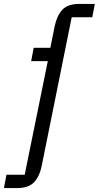

<svg xmlns="http://www.w3.org/2000/svg" viewBox="-95 -760 504 980"><path d="M271 -672 118 86Q108 138 80 169Q52 200 -8 200H-75L-62 132H31L149 -448H64L77 -516H162L184 -626Q195 -679 222.5 -709.5Q250 -740 310 -740H389L376 -672Z"/></svg>

Font: IBM Plex Sans Var
Style: Italic
Weight: 400
Italic angle: -11.31°
Designer: Mike Abbink, Paul van der Laan, Pieter van Rosmalen
Foundry: Bold Monday
Version: Version 1.001